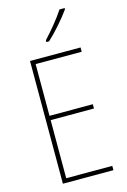

<svg xmlns="http://www.w3.org/2000/svg" viewBox="-140 -1015 712 1079"><g transform="rotate(-15 216.0 -475.5)"><path d="M351 -944V-951H321C288 -901 247 -852 202 -803V-793H218C261 -832 317 -896 351 -944ZM380 0V-25H112V-363H364V-388H112V-689H380V-714H86V0Z"/></g></svg>

Font: Noto Sans Devanagari Condensed Thin
Style: Regular
Weight: 100
Width: 3
Designer: Jelle Bosma - Monotype Design Team
Foundry: Monotype Imaging Inc.
Version: Version 2.004